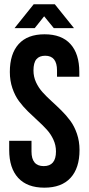

<svg xmlns="http://www.w3.org/2000/svg" viewBox="-20 -868 414 896"><path d="M25.9 -532.2Q25.9 -616.7 67.1 -662.4Q108.4 -708 188 -708Q267.6 -708 308.8 -662.4Q350.1 -616.7 350.1 -532.2V-509.8H246.1V-539.1Q246.1 -607.9 190.9 -607.9Q163.6 -607.9 149.9 -591.6Q136.2 -575.2 136.2 -539.1Q136.2 -509.8 148.2 -483.9Q160.2 -458 179 -437.3Q197.8 -416.5 220.7 -395.8Q243.7 -375 266.6 -352.3Q289.6 -329.6 308.3 -304.2Q327.1 -278.8 339.1 -243.7Q351.1 -208.5 351.1 -168Q351.1 -83.5 309.1 -37.8Q267.1 7.8 187 7.8Q106.9 7.8 64.9 -37.8Q22.9 -83.5 22.9 -168V-210.9H127V-161.1Q127 -92.8 184.1 -92.8Q241.2 -92.8 241.2 -161.1Q241.2 -190.4 229.2 -216.3Q217.3 -242.2 198.5 -262.9Q179.7 -283.7 156.7 -304.4Q133.8 -325.2 110.6 -347.9Q87.4 -370.6 68.6 -396Q49.8 -421.4 37.8 -456.5Q25.9 -491.7 25.9 -532.2ZM142.1 -736.8H47.9L137.2 -848.1H235.8L325.2 -736.8H231L186 -792Z"/></svg>

Font: Bebas Neue Bold
Style: Regular
Weight: 700
Designer: Ryoichi Tsunekawa
Foundry: Ryoichi Tsunekawa
Version: Version 1.300